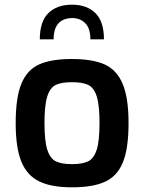

<svg xmlns="http://www.w3.org/2000/svg" viewBox="-20 -795 616 820"><path d="M47 -269Q47 -379 71.5 -438Q96 -497 147.5 -520Q199 -543 287 -543Q376 -543 427.5 -519.5Q479 -496 504 -436.5Q529 -377 529 -269Q529 -161 505 -102Q481 -43 429 -19Q377 5 287 5Q200 5 148 -20Q96 -45 71.5 -104Q47 -163 47 -269ZM405 -270Q405 -346 393 -383.5Q381 -421 356.5 -432.5Q332 -444 287 -444Q243 -444 218.5 -432.5Q194 -421 182 -383.5Q170 -346 170 -270Q170 -193 182 -155.5Q194 -118 218.5 -106Q243 -94 287 -94Q332 -94 356.5 -106Q381 -118 393 -155.5Q405 -193 405 -270ZM424 -627H366Q366 -674 344 -696Q322 -718 288 -718Q209 -716 209 -627H150Q150 -703 186.5 -739Q223 -775 288 -775Q351 -775 387.5 -739Q424 -703 424 -627Z"/></svg>

Font: Exo SemiBold
Style: Regular
Weight: 600
Designer: Natanael Gama
Foundry: Natanael Gama
Version: Version 1.500